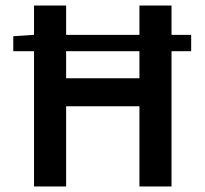

<svg xmlns="http://www.w3.org/2000/svg" viewBox="-20 -674 740 694"><path d="M28 -489V-543L103 -548V-654H219V-548H484V-654H600V-548H671V-489H600V0H484V-290H219V0H103V-489ZM219 -391H484V-489H219Z"/></svg>

Font: Processing Sans Pro Semibold
Style: Regular
Weight: 600
Designer: Paul D. Hunt
Foundry: Adobe Systems Incorporated
Version: Version 2.020;PS 2.000;hotconv 1.0.86;makeotf.lib2.5.63406